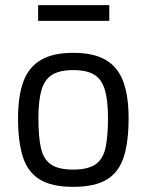

<svg xmlns="http://www.w3.org/2000/svg" viewBox="-20 -715 569 745"><path d="M264 10Q180 10 133.5 -19Q87 -48 68.5 -107Q50 -166 50 -256Q50 -342 70.5 -398Q91 -454 138 -482Q185 -510 264 -510Q344 -510 391 -482Q438 -454 458.5 -398Q479 -342 479 -256Q479 -166 460.5 -107Q442 -48 395.5 -19Q349 10 264 10ZM264 -57Q322 -57 351 -77.5Q380 -98 389.5 -142Q399 -186 399 -256Q399 -325 387 -366Q375 -407 346 -425Q317 -443 264 -443Q212 -443 182.5 -425Q153 -407 141 -366Q129 -325 129 -256Q129 -186 138.5 -142Q148 -98 177 -77.5Q206 -57 264 -57ZM128 -634V-695H404V-634Z"/></svg>

Font: Cairo
Style: Regular
Weight: 400
Designer: Mohamed Gaber, Accademia di Belle Arti di Urbino
Foundry: Kief Type Foundry, Accademia di Belle Arti di Urbino
Version: Version 3.120